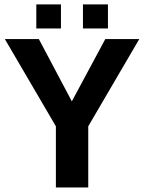

<svg xmlns="http://www.w3.org/2000/svg" viewBox="-20 -832 640 852"><path d="M371.6 -271.5V0H228V-271.5L1.5 -658.7H152.3L298.8 -382.3L447.3 -658.7H598.1ZM348.1 -705.6V-812.5H459V-705.6ZM141.1 -705.6V-812.5H250.5V-705.6Z"/></svg>

Font: Liberation Mono
Style: Bold
Weight: 700
Monospace: yes
Designer: Steve Matteson
Foundry: Ascender Corporation
Version: Version 2.1.5